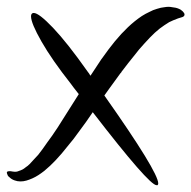

<svg xmlns="http://www.w3.org/2000/svg" viewBox="-75 -529 561 563"><path d="M419 -509Q424 -509 429 -508Q441 -507 450 -503Q455 -501 458 -498Q462 -495 463 -493Q466 -490 466 -487Q466 -485 466 -485Q465 -481 460 -479Q457 -478 447 -475Q439 -472 433 -469.5Q427 -467 421 -464Q414 -460 407 -455Q401 -451 393 -445Q387 -440 379 -433Q365 -420 348 -401Q333 -385 317 -364Q303 -347 281 -318Q281 -317 280 -316Q279 -315 278 -314Q264 -295 246 -270Q240 -261 231 -249Q389 -25 389 9Q389 12 387 14Q386 14 384 14Q362 14 197 -200Q186 -184 177 -171Q157 -144 141 -122Q122 -98 106 -79Q88 -58 72 -43Q63 -35 55 -28Q46 -21 37.5 -15.5Q29 -10 20 -6Q11 -2 2.5 0.5Q-6 3 -15 3Q-24 3 -32 0Q-41 -3 -47 -9Q-50 -11 -52 -14Q-53 -16 -54 -19Q-55 -21 -55 -22.5Q-55 -24 -54 -25Q-53 -27 -48 -27Q-47 -27 -44 -27Q-39 -26 -38 -26Q-32 -25 -27.5 -25.5Q-23 -26 -19 -28Q-15 -29 -9 -32Q-5 -34 1 -39Q6 -42 12 -48Q18 -54 24 -61Q30 -67 37 -75Q49 -90 64 -112Q77 -129 94 -155Q103 -170 156 -253Q137 -277 133 -283Q77 -354 46.5 -407.5Q16 -461 16 -481Q16 -488 20 -490Q21 -491 24 -491Q39 -491 80.5 -447.5Q122 -404 182 -319Q184 -317 186.5 -313Q189 -309 190 -307Q190 -308 191 -308Q207 -333 222 -355Q225 -359 225 -359Q244 -386 262 -408Q281 -431 300 -449Q320 -468 341 -482Q352 -489 363 -494Q374 -500 385 -503Q397 -507 408 -508Q414 -509 419 -509Z"/></svg>

Font: EptKazoo
Style: Medium
Weight: 500
Version: Version 001.000